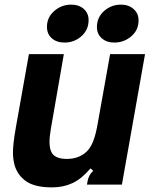

<svg xmlns="http://www.w3.org/2000/svg" viewBox="-20 -798 661 830"><path d="M43 -84Q36 -111 36 -139Q36 -175 48 -244L105 -564H256L200 -242Q194 -208 194 -184Q194 -152 206 -134Q223 -111 269 -111Q321 -111 355 -143Q372 -160 383 -188Q394 -216 402 -262L456 -564H607L507 0H356L358 -12Q361 -28 366.5 -38.5Q372 -49 383 -60L371 -70Q333 -25 293.5 -6.5Q254 12 205 12Q131 12 93.5 -14Q56 -40 43 -84ZM183 -682Q183 -723 214.5 -750.5Q246 -778 288 -778Q321 -778 342 -759.5Q363 -741 363 -711Q363 -669 332 -641.5Q301 -614 259 -614Q225 -614 204 -632.5Q183 -651 183 -682ZM399 -681Q399 -723 430 -750.5Q461 -778 503 -778Q536 -778 557.5 -759Q579 -740 579 -710Q579 -668 547.5 -641Q516 -614 474 -614Q441 -614 420 -632.5Q399 -651 399 -681Z"/></svg>

Font: Open Sauce Sans ExBold Italic
Style: Regular
Weight: 800
Italic angle: -10°
Designer: Alfredo Marco Pradil
Foundry: Creative Sauce Fz LLC
Version: Version 1.477